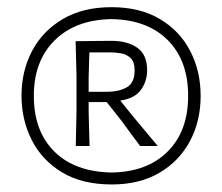

<svg xmlns="http://www.w3.org/2000/svg" viewBox="-20 -764 604 522"><path d="M284 -262.5Q203 -262.5 148.5 -295.5Q94 -328.5 66.2 -383.5Q38.5 -438.5 38.5 -503.5Q38.5 -571.5 67.5 -626Q96.5 -680.5 151.2 -712.5Q206 -744.5 283 -744.5Q360.5 -744.5 414.8 -712.2Q469 -680 497.2 -625.2Q525.5 -570.5 525.5 -503.5Q525.5 -434.5 496.2 -380Q467 -325.5 413 -294Q359 -262.5 284 -262.5ZM284 -295Q380 -296.5 435.8 -352Q491.5 -407.5 491.5 -503.5Q491.5 -599.5 436 -655Q380.5 -710.5 283 -712Q185.5 -710.5 128.8 -654.5Q72 -598.5 72 -503.5Q72 -407 128 -351.8Q184 -296.5 284 -295ZM186 -367Q186.5 -391 187 -412.8Q187.5 -434.5 188 -461V-557Q187.5 -583 186.8 -605.5Q186 -628 185.5 -652Q203.5 -652 228 -652.5Q252.5 -653 283 -653Q326.5 -653 353.2 -634.2Q380 -615.5 380 -573.5Q380 -543 363.2 -519.8Q346.5 -496.5 307 -490.5L340.5 -449Q358 -428 376.5 -405.8Q395 -383.5 409 -367H361Q346.5 -386.5 334.2 -403Q322 -419.5 310 -436L270 -486.5H221V-461Q221.5 -434.5 222.2 -412.8Q223 -391 223.5 -367ZM282 -621.5H223Q222.5 -605 222 -588.2Q221.5 -571.5 221 -553V-514.5H269.5Q304 -514.5 325 -526.8Q346 -539 346 -572.5Q346 -596 335 -606.2Q324 -616.5 309 -619Q294 -621.5 282 -621.5Z"/></svg>

Font: Commissioner Loud ExtraLight
Style: Regular
Weight: 200
Designer: Kostas Bartsokas
Foundry: Kostas Bartsokas
Version: Version 1.000; ttfautohint (v1.8.3)